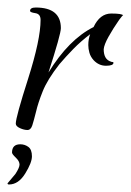

<svg xmlns="http://www.w3.org/2000/svg" viewBox="-23 -344 348 511"><path d="M50 2Q41 2 30 -3Q19 -8 19 -15Q19 -32 52 -135Q85 -239 85 -291Q85 -307 71 -309Q57 -311 57 -315Q57 -324 72 -324Q139 -324 139 -269Q139 -253 106 -151Q160 -239 226 -272Q243 -308 273 -308Q302 -308 305 -303Q304 -304 301 -300Q298 -296 294 -291Q278 -268 266 -246.5Q254 -225 253 -213Q253 -186 272 -180Q274 -179 276.5 -179Q279 -179 279 -177Q279 -169 259 -169Q240 -169 226 -184Q218 -193 215 -203.5Q212 -214 212 -224Q212 -240 217 -253Q192 -234 172 -213.5Q152 -193 135 -173Q103 -132 90.5 -100.5Q78 -69 73 -47Q67 -23 63 -10.5Q59 2 50 2ZM1 147Q-3 147 -3 144L18 119Q29 102 29 94Q29 85 19 75.5Q9 66 9 62Q9 40 31 40Q43 40 52.5 47Q62 54 62 72Q62 89 44 118Q26 147 1 147Z"/></svg>

Font: Qwigley
Style: Regular
Weight: 400
Designer: Robert E. Leuschke
Foundry: Robert E. Leuschke
Version: Version 1.010; ttfautohint (v1.8.3)